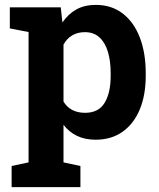

<svg xmlns="http://www.w3.org/2000/svg" viewBox="-20 -558 645 781"><path d="M27.3 203.1V117.2L96.2 102.5V-427.7L20 -442.4V-528.3H227.1L233.9 -466.8Q257.3 -501 290.5 -519.5Q323.7 -538.1 369.6 -538.1Q433.6 -538.1 479 -503.2Q524.4 -468.3 548.6 -405.8Q572.8 -343.3 572.8 -259.8V-249.5Q572.8 -171.4 548.6 -113Q524.4 -54.7 478.8 -22.2Q433.1 10.3 368.7 10.3Q326.2 10.3 293.7 -5.1Q261.2 -20.5 238.3 -50.3V102.5L307.1 117.2V203.1ZM326.2 -99.1Q380.9 -99.1 405.5 -139.6Q430.2 -180.2 430.2 -249.5V-259.8Q430.2 -310.1 418.9 -347.4Q407.7 -384.8 384.5 -406Q361.3 -427.2 325.2 -427.2Q295.9 -427.2 273.7 -414.1Q251.5 -400.9 238.3 -376.5V-145Q251.5 -122.6 273.7 -110.8Q295.9 -99.1 326.2 -99.1Z"/></svg>

Font: Robotiche
Style: Bold
Weight: 700
Designer: Google
Version: Version 2.001